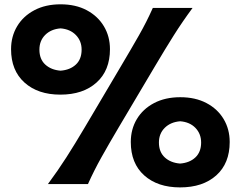

<svg xmlns="http://www.w3.org/2000/svg" viewBox="-20 -837 1101 873"><path d="M254.4 -406.7Q152.3 -406.7 91.3 -461.7Q30.3 -516.6 30.3 -613.3Q30.3 -671.4 57.9 -717.5Q85.4 -763.7 136.2 -790.5Q187 -817.4 255.4 -817.4Q324.2 -817.4 374.5 -790.5Q424.8 -763.7 452.4 -717.5Q480 -671.4 480 -613.3Q480 -516.6 418.9 -461.7Q357.9 -406.7 254.4 -406.7ZM197.8 0Q243.7 -62 282 -121.8Q320.3 -181.6 365.7 -258.3L530.3 -536.6Q576.7 -614.7 611.6 -676Q646.5 -737.3 674.8 -800.8H855.5Q808.6 -737.3 770 -676Q731.4 -614.7 685.1 -536.6L520 -258.3Q474.6 -181.6 441.2 -121.8Q407.7 -62 379.9 0ZM255.4 -515.6Q298.8 -519 325 -543.5Q351.1 -567.9 351.1 -611.3Q351.1 -650.9 325 -677.7Q298.8 -704.6 255.4 -708Q211.9 -704.6 185.5 -678.2Q159.2 -651.9 159.2 -611.3Q159.2 -567.9 185.8 -543.5Q212.4 -519 255.4 -515.6ZM798.8 15.1Q696.8 15.1 635.7 -39.6Q574.7 -94.2 574.7 -191.4Q574.7 -249.5 602.3 -295.7Q629.9 -341.8 680.7 -368.4Q731.4 -395 799.8 -395Q868.2 -395 918.7 -368.4Q969.2 -341.8 996.8 -295.7Q1024.4 -249.5 1024.4 -191.4Q1024.4 -94.2 963.4 -39.6Q902.3 15.1 798.8 15.1ZM798.8 -93.3Q842.3 -96.7 868.4 -121.3Q894.5 -146 894.5 -189Q894.5 -228.5 868.7 -255.4Q842.8 -282.2 799.3 -285.6Q755.9 -282.2 729.2 -255.9Q702.6 -229.5 702.6 -189Q702.6 -146 729.2 -121.3Q755.9 -96.7 798.8 -93.3Z"/></svg>

Font: Pinar DS2-Bold
Style: Regular
Weight: 700
Designer: Amin Abedi
Version: Version 2.000